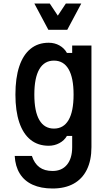

<svg xmlns="http://www.w3.org/2000/svg" viewBox="-20 -860 640 1096"><path d="M502 -20Q502 55 476 108Q450 161 400.5 188.5Q351 216 280 216Q214 216 166.5 194.5Q119 173 93 131Q67 89 64 30H162Q176 73 205 94.5Q234 116 280 116Q333 116 362.5 80Q392 44 392 -20V-84H362Q347 -58 319 -43Q291 -28 258 -28Q197 -28 154.5 -62Q112 -96 90 -161.5Q68 -227 68 -320Q68 -415 90 -481Q112 -547 154.5 -581.5Q197 -616 258 -616Q292 -616 319.5 -600.5Q347 -585 362 -558H392V-600H502ZM176 -320Q176 -224 204.5 -175Q233 -126 288 -126Q343 -126 371.5 -175Q400 -224 400 -320Q400 -416 371.5 -465Q343 -514 288 -514Q233 -514 204.5 -465Q176 -416 176 -320ZM444 -840 364 -690H256L176 -840H264L337 -730H283L356 -840Z"/></svg>

Font: Martian Mono Condensed
Style: Regular
Weight: 400
Width: 3
Designer: Roman Shamin
Foundry: Evil Martians
Version: Version 1.000